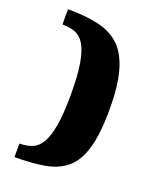

<svg xmlns="http://www.w3.org/2000/svg" viewBox="-120 -598 591 746"><g transform="rotate(20 176.0 -225.5)"><path d="M31 -531Q101 -531 154.5 -519.5Q208 -508 243.5 -476Q279 -444 297.5 -382.5Q316 -321 316 -221Q316 -118 298 -57.5Q280 3 244 32.5Q208 62 155 71Q102 80 32 80V24Q61 24 84 15Q107 6 122.5 -20Q138 -46 146.5 -95Q155 -144 155 -223Q155 -303 146.5 -351.5Q138 -400 122.5 -425.5Q107 -451 84 -459.5Q61 -468 31 -468Z"/></g></svg>

Font: Genos
Style: Bold
Weight: 700
Designer: Robert E. Leuschke
Foundry: Robert E. Leuschke
Version: Version 1.010